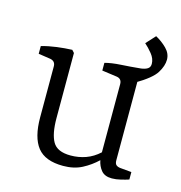

<svg xmlns="http://www.w3.org/2000/svg" viewBox="-89 -633 681 721"><g transform="rotate(15 252.0 -272.5)"><path d="M493 -478Q493 -454 476 -426.5Q459 -399 399 -364L407 -378V-64Q407 -51 413 -46Q419 -41 429 -40L473 -36V-7Q461 -3 442.5 1.5Q424 6 408 6Q380 6 366.5 -10.5Q353 -27 349 -49Q324 -25 292.5 -8.5Q261 8 219 8Q149 8 119 -30Q89 -68 89 -146V-344Q89 -364 69 -368L22 -375V-405Q50 -413 81 -417Q112 -421 140 -422L149 -412V-159Q149 -98 166.5 -67.5Q184 -37 236 -37Q267 -37 295 -47Q323 -57 347 -79V-344Q347 -365 327 -368L269 -376V-406Q295 -413 330.5 -415Q366 -417 407 -421Q423 -423 432.5 -429Q442 -435 442 -448Q442 -468 427 -486.5Q412 -505 398 -517L431 -553Q455 -540 474 -521Q493 -502 493 -478Z"/></g></svg>

Font: Yrsa Light
Style: Regular
Weight: 300
Designer: Anna Giedrys (Yrsa+Rasa design), David Brezina (Yrsa art-direction, Rasa art-direction, design)
Foundry: Rosetta Type Foundry
Version: Version 2.004